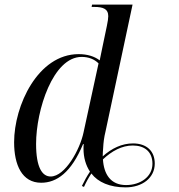

<svg xmlns="http://www.w3.org/2000/svg" viewBox="-20 -780 775 830"><path d="M523 30C595 30 649 -11 649 -73C649 -127 614 -160 555 -160C507 -160 463 -139 424 -104C424 -116 425 -128 426 -141C427 -163 430 -187 436 -211L553 -760H378L376 -750H388C425 -750 448 -742 448 -710C448 -702 446 -686 442 -668L424 -582C420 -565 416 -541 411 -519C389 -536 358 -546 320 -546C144 -546 41 -324 41 -165C41 -67 75 10 158 10C225 10 288 -34 339 -157H342C341 -150 341 -143 341 -137C341 -99 351 -65 369 -38C356 -19 344 3 334 24L343 28C352 8 363 -12 375 -30C404 8 455 30 523 30ZM199 -17C163 -17 136 -55 136 -158C136 -304 209 -534 333 -534C363 -534 388 -524 406 -506L341 -207C326 -135 262 -17 199 -17ZM525 20C458 20 429 -27 425 -91C463 -127 507 -151 554 -151C604 -151 639 -125 639 -72C639 -16 587 20 525 20Z"/></svg>

Font: Noto Serif Display SemiCondensed
Style: Italic
Weight: 400
Width: 4
Italic angle: -12°
Designer: Monotype Design Team
Foundry: Monotype Imaging Inc.
Version: Version 2.009